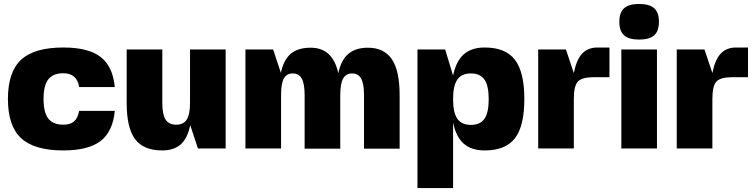

<svg xmlns="http://www.w3.org/2000/svg" viewBox="-20 -750 3809 970"><path d="M380 -190H560Q550 -85 488 -37.5Q426 10 300 10Q153 10 86.5 -52Q20 -114 20 -250Q20 -386 86.5 -448Q153 -510 300 -510Q426 -510 488 -462.5Q550 -415 560 -310H380Q369 -380 300 -380Q248 -380 224 -349Q200 -318 200 -250Q200 -182 224 -151Q248 -120 300 -120Q335 -120 354 -136.5Q373 -153 380 -190Z M980 0 941 -118Q928 -52 893.5 -21Q859 10 800 10Q705 10 662.5 -47Q620 -104 620 -230V-500H800V-230Q800 -172 816.5 -146Q833 -120 870 -120Q907 -120 923.5 -146Q940 -172 940 -230V-500H1120V0Z M1400 -270V0H1220V-500H1360L1399 -382Q1413 -448 1449 -478.5Q1485 -509 1550 -509Q1661 -509 1689 -380Q1703 -446 1739.5 -477.5Q1776 -509 1839 -509Q1920 -509 1959.5 -451Q1999 -393 1999 -269V1H1819V-269Q1819 -327 1804.5 -353Q1790 -379 1759 -379Q1728 -379 1713.5 -353Q1699 -327 1699 -269V1H1519V-269Q1519 -327 1504.5 -353Q1490 -379 1459 -379Q1428 -379 1414 -353.5Q1400 -328 1400 -270Z M2269 -368Q2284 -441 2323 -475.5Q2362 -510 2429 -510Q2534 -510 2581.5 -448Q2629 -386 2629 -250Q2629 -113 2581.5 -51.5Q2534 10 2429 10Q2362 10 2323 -24Q2284 -58 2269 -131V200H2089V-500H2229ZM2427.5 -348Q2406 -379 2359 -379Q2312 -379 2290.5 -348Q2269 -317 2269 -249Q2269 -181 2290.5 -150Q2312 -119 2359 -119Q2406 -119 2427.5 -150Q2449 -181 2449 -249Q2449 -317 2427.5 -348Z M2879 -250V0H2699V-500H2839L2879 -381Q2892 -448 2921 -479Q2950 -510 2999 -510H3059V-360H2979Q2920 -360 2899.5 -338Q2879 -316 2879 -250Z M3299 0H3119V-500H3299ZM3133 -708.5Q3157 -730 3209 -730Q3261 -730 3285 -708.5Q3309 -687 3309 -640Q3309 -593 3285 -571.5Q3261 -550 3209 -550Q3157 -550 3133 -571.5Q3109 -593 3109 -640Q3109 -687 3133 -708.5Z M3579 -250V0H3399V-500H3539L3579 -381Q3592 -448 3621 -479Q3650 -510 3699 -510H3759V-360H3679Q3620 -360 3599.5 -338Q3579 -316 3579 -250Z"/></svg>

Font: Fivo Sans Modern Heavy
Style: Regular
Weight: 900
Designer: Alexander Slobzheninov
Foundry: Alexander Slobzheninov
Version: 1.0